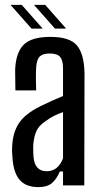

<svg xmlns="http://www.w3.org/2000/svg" viewBox="-20 -759 416 786"><path d="M138 7Q86 7 60.5 -22.5Q35 -52 31 -114Q30 -125 29.5 -138Q29 -151 30 -163Q33 -218 58 -255.5Q83 -293 145 -324Q167 -335 190.5 -345.5Q214 -356 238 -366V-480Q238 -511 226.5 -525.5Q215 -540 183 -540Q155 -540 142.5 -527.5Q130 -515 128 -482Q127 -467 127 -438Q127 -409 128 -389H43Q43 -404 42.5 -429.5Q42 -455 42 -474Q45 -544 77 -576Q109 -608 186 -608Q265 -608 294.5 -573.5Q324 -539 326 -461L325 0H238V-57H225Q212 -26 192.5 -9.5Q173 7 138 7ZM171 -58Q218 -58 238 -111V-300Q221 -294 203 -285.5Q185 -277 165 -262Q137 -243 127.5 -219Q118 -195 116 -163Q116 -154 116 -142.5Q116 -131 117 -120Q121 -58 171 -58ZM109 -642 24 -738V-739H69L153 -644V-642ZM120 -738V-739H165L249 -644V-642H205Z"/></svg>

Font: Big Shoulders Display SemiBold
Style: Regular
Weight: 600
Designer: Patric King
Foundry: XO Type Co
Version: Version 1.000; ttfautohint (v1.8.2)